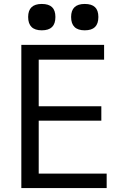

<svg xmlns="http://www.w3.org/2000/svg" viewBox="-20 -952 640 972"><path d="M88 -725H507V-650H176V-414H493V-341H176V-73H520V0H88ZM122.5 -866Q122.5 -932 191.5 -932Q226.5 -932 243.5 -915.8Q260.5 -899.5 260.5 -866Q260.5 -832 243.5 -815.2Q226.5 -798.5 191.5 -798.5Q122.5 -798.5 122.5 -866ZM340 -866Q340 -932 409 -932Q444 -932 461 -915.8Q478 -899.5 478 -866Q478 -832 461 -815.2Q444 -798.5 409 -798.5Q340 -798.5 340 -866Z"/></svg>

Font: JuliaMono
Style: Regular
Weight: 400
Monospace: yes
Designer: cormullion
Foundry: corm
Version: Version 0.055; ttfautohint (v1.8.4)